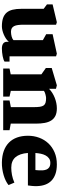

<svg xmlns="http://www.w3.org/2000/svg" viewBox="678 -1280 616 2011"><g transform="rotate(90 985.5 -274.0)"><path d="M71.8 -423.8 25.9 -458V-517.6L212.4 -562L238.3 -553.7V-213.9Q238.3 -180.7 241.5 -156Q244.6 -131.3 252.9 -114.7Q261.2 -98.1 275.6 -89.8Q290 -81.5 313 -81.5Q325.2 -81.5 338.1 -83.5Q351.1 -85.4 362.8 -88.6Q374.5 -91.8 384.3 -96.7Q394 -101.6 399.9 -107.4V-415.5L337.9 -450.2V-517.6L542 -562L569.3 -553.7V-66.4H625V-14.2Q616.7 -8.3 601.8 -3.2Q586.9 2 567.9 5.6Q548.8 9.3 527.8 11.5Q506.8 13.7 486.8 13.7Q472.2 13.7 459.5 10.7Q446.8 7.8 437.3 1.5Q427.7 -4.9 422.4 -15.1Q417 -25.4 417 -40V-58.6Q402.8 -41.5 382.6 -28.3Q362.3 -15.1 339.8 -5.6Q317.4 3.9 295.4 8.8Q273.4 13.7 255.9 13.7Q204.6 13.7 169.4 1.7Q134.3 -10.3 112.5 -35.2Q90.8 -60.1 81.3 -98.6Q71.8 -137.2 71.8 -190.9Z M697.3 -66.4 758.3 -78.6V-399.9L691.9 -446.8V-508.3L873 -562L909.7 -552.7V-480.5Q928.7 -499 952.6 -514.2Q976.6 -529.3 1003.2 -539.8Q1029.8 -550.3 1058.1 -556.2Q1086.4 -562 1114.3 -562Q1161.1 -562 1191.9 -547.1Q1222.7 -532.2 1241 -503.9Q1259.3 -475.6 1266.8 -434.8Q1274.4 -394 1274.4 -341.8V-79.1L1343.3 -66.4V0H1031.7V-66.4L1101.6 -80.1V-319.8Q1101.6 -358.9 1097.9 -384Q1094.2 -409.2 1084 -423.6Q1073.7 -438 1054.9 -443.6Q1036.1 -449.2 1005.4 -449.2Q1001 -449.2 991 -447.5Q981 -445.8 969.7 -442.9Q958.5 -439.9 947.8 -435.8Q937 -431.6 931.2 -426.8V-79.6L991.2 -66.4V0H697.3Z M1401.4 -259.3Q1401.4 -321.8 1421.9 -377Q1442.4 -432.1 1481 -473.1Q1519.5 -514.2 1575.2 -538.1Q1630.9 -562 1701.2 -562Q1760.3 -562 1802.7 -546.9Q1845.2 -531.7 1872.6 -504.6Q1899.9 -477.5 1913.6 -439.9Q1927.2 -402.3 1928.7 -357.9Q1929.7 -327.1 1927.2 -303.2Q1924.8 -279.3 1921.9 -258.8H1581.5Q1588.4 -172.4 1626.2 -128.4Q1664.1 -84.5 1736.3 -84.5Q1772 -84.5 1812.3 -92Q1852.5 -99.6 1892.1 -117.2L1918 -56.2Q1899.4 -40.5 1872.8 -27.3Q1846.2 -14.2 1814.9 -4.9Q1783.7 4.4 1748.8 9.5Q1713.9 14.6 1678.2 13.7Q1611.8 12.2 1560.3 -6.3Q1508.8 -24.9 1473.4 -59.8Q1438 -94.7 1419.7 -144.8Q1401.4 -194.8 1401.4 -259.3ZM1760.7 -337.4Q1762.2 -355.5 1763.7 -376.2Q1765.1 -397 1763.4 -416.7Q1761.7 -436.5 1754.9 -453.6Q1748 -470.7 1733.4 -481Q1724.6 -487.3 1712.9 -490.5Q1701.2 -493.7 1685.5 -493.7Q1657.2 -493.7 1638.2 -479.7Q1619.1 -465.8 1607.2 -443.6Q1595.2 -421.4 1589.6 -393.6Q1584 -365.7 1582 -337.4Z"/></g></svg>

Font: Merriweather
Style: Heavy
Weight: 900
Version: Version 1.003